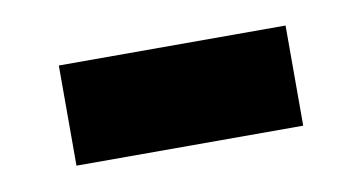

<svg xmlns="http://www.w3.org/2000/svg" viewBox="-31 -407 445 236"><g transform="rotate(-10 191.5 -289.5)"><path d="M50 -227H333V-352H50Z"/></g></svg>

Font: ChiuKong Gothic MN Heavy
Style: Regular
Weight: 900
Designer: Ryoko NISHIZUKA 西塚涼子 (kana, bopomofo & ideographs); Paul D. Hunt (Latin, Greek & Cyrillic); Sandoll Communications 산돌커뮤니
Foundry: Adobe
Version: Version 1.300